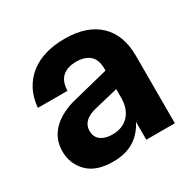

<svg xmlns="http://www.w3.org/2000/svg" viewBox="-123 -632 762 763"><g transform="rotate(-30 258.5 -250.0)"><path d="M188 10Q111 10 72 -29.5Q33 -69 33 -126Q33 -158 44.5 -183Q56 -208 76 -226.5Q96 -245 122.5 -258Q149 -271 178 -278L342 -319V-326Q342 -370 319.5 -389Q297 -408 259 -408Q217 -408 194.5 -387.5Q172 -367 171 -325H35Q39 -371 57.5 -405.5Q76 -440 106 -463.5Q136 -487 176 -498.5Q216 -510 263 -510Q366 -510 421 -457.5Q476 -405 476 -310V0H345V-82Q322 -37 283.5 -13.5Q245 10 188 10ZM167 -143Q167 -114 187 -99.5Q207 -85 239 -85Q287 -85 314.5 -114.5Q342 -144 342 -195V-234L234 -208Q167 -192 167 -143Z"/></g></svg>

Font: CyStack Display
Style: Bold
Weight: 700
Designer: Weizhong Zhang
Foundry: 本地遙控
Version: Version 1.000;Glyphs 3.1.2 (3151)